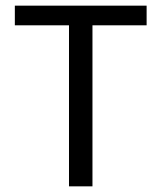

<svg xmlns="http://www.w3.org/2000/svg" viewBox="-20 -659 571 679"><path d="M224 0V-625.5H307V0ZM32.5 -569.5V-639H498.5V-569.5Z"/></svg>

Font: Anek Gurmukhi Medium
Style: Regular
Weight: 400
Version: Version 1.003